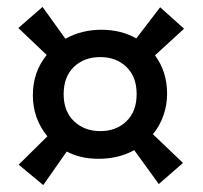

<svg xmlns="http://www.w3.org/2000/svg" viewBox="-20 -595 586 555"><path d="M422 -207 509 -124 439 -63 368 -161Q323 -136 265 -136Q212 -136 173 -157L105 -60L34 -119L117 -201Q75 -252 75 -320Q75 -387 115 -436L33 -514L103 -575L169 -483Q216 -509 273 -509Q330 -509 374 -484L443 -574L512 -512L428 -435Q463 -388 463 -324Q463 -292 452.5 -261.5Q442 -231 422 -207ZM375 -323Q375 -373 345.5 -401.5Q316 -430 270 -430Q223 -430 193.5 -401.5Q164 -373 164 -323Q164 -273 194 -244.5Q224 -216 270 -216Q316 -216 345.5 -244.5Q375 -273 375 -323Z"/></svg>

Font: Enriqueta Medium
Style: Regular
Weight: 500
Designer: Viviana Monsalve, Gustavo Ibarra
Foundry: 72Puntos
Version: Version 2.000